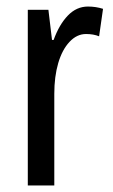

<svg xmlns="http://www.w3.org/2000/svg" viewBox="-20 -567 344 587"><path d="M249 -547Q273 -547 295 -540L283 -456Q266 -463 243 -463Q215 -463 192.5 -439Q170 -415 158 -374Q146 -333 146 -280V0H65V-537H128L139 -445H144Q161 -492 187.5 -519.5Q214 -547 249 -547Z"/></svg>

Font: Noto Sans ExtraCondensed
Style: Regular
Weight: 400
Width: 2
Designer: Monotype Design Team
Foundry: Monotype Imaging Inc.
Version: Version 2.013; ttfautohint (v1.8.4.7-5d5b)